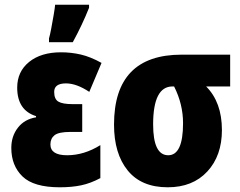

<svg xmlns="http://www.w3.org/2000/svg" viewBox="-20 -785 1020 815"><path d="M289 -606Q329 -679 358 -752V-765H214Q213 -752 208 -722.5Q203 -693 197.5 -664Q192 -635 188 -622V-606ZM288 -343Q246 -343 228 -353.5Q210 -364 210 -395Q210 -431 260 -431Q305 -431 359 -395L411 -518Q364 -544 323 -553.5Q282 -563 239 -563Q154 -563 103.5 -522Q53 -481 53 -413Q53 -317 133 -292V-287Q84 -279 56 -243Q28 -207 28 -157Q28 -82 75.5 -36Q123 10 234 10Q285 10 325 1.5Q365 -7 406 -29V-169Q337 -126 265 -126Q194 -126 194 -172Q194 -197 211.5 -211Q229 -225 279 -225H329V-343Z M855 -418H957V-553H751Q464 -553 464 -256Q464 -133 522 -61.5Q580 10 692 10Q798 10 860 -57Q922 -124 922 -233Q922 -351 855 -418ZM712 -418H719Q757 -343 757 -262Q757 -126 694 -126Q630 -126 630 -257Q630 -418 712 -418Z"/></svg>

Font: Noto Sans Display Condensed Black
Style: Regular
Weight: 900
Width: 3
Designer: Monotype Design team
Foundry: Monotype Imaging Inc.
Version: 1.000